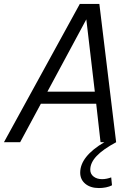

<svg xmlns="http://www.w3.org/2000/svg" viewBox="-56 -720 676 972"><path d="M-36 0 348 -700H447L532 0Q465 36 433 70Q401 104 401 139Q401 161 418 174Q435 187 461 187Q472 187 484.5 184.5Q497 182 507 178L511 218Q498 225 480.5 228.5Q463 232 445 232Q402 232 376 210.5Q350 189 350 154Q350 113 380.5 74.5Q411 36 472 0H453L431 -195H151L46 0ZM184 -256H424L381 -622Z"/></svg>

Font: Red Hat Mono
Style: Italic
Weight: 400
Italic angle: -12°
Monospace: yes
Designer: Pentagram, MCKL
Foundry: MCKL
Version: Version 1.030